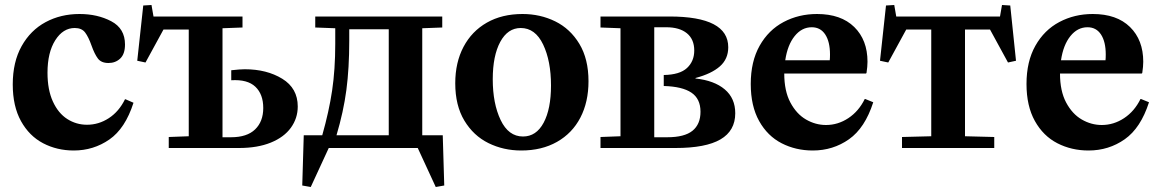

<svg xmlns="http://www.w3.org/2000/svg" viewBox="-20 -592 4637 768"><path d="M298 -536Q370 -536 425 -507Q480 -478 480 -414Q480 -376 461 -358Q442 -340 414 -340Q385 -340 371.5 -358Q358 -376 346 -410Q334 -444 320.5 -462Q307 -480 279 -480Q232 -480 201 -431Q170 -382 170 -301Q170 -233 191.5 -186Q213 -139 249 -116Q285 -93 328 -93Q375 -93 415.5 -119.5Q456 -146 480 -195H482L514 -181Q481 -78 417.5 -34Q354 10 275 10Q208 10 152.5 -19Q97 -48 64 -107.5Q31 -167 31 -254Q31 -344 66.5 -407.5Q102 -471 162.5 -503.5Q223 -536 298 -536Z M655 -44 735 -47V-474H634L562 -342L529 -349L553 -570L586 -572L594 -526H950V-482L870 -479V-43H904Q968 -43 1000.5 -74.5Q1033 -106 1033 -160Q1033 -215 1001.5 -245Q970 -275 905 -271V-311Q941 -315 959 -315Q1047 -315 1109 -277Q1171 -239 1171 -166Q1171 -119 1143.5 -81Q1116 -43 1063 -21.5Q1010 0 936 0H655Z M1223 156 1189 150 1195 -51H1269Q1296 -146 1308.5 -230Q1321 -314 1321 -417V-479L1241 -482V-526H1749V-482L1669 -479V-51H1751L1757 150L1723 156L1651 0H1295ZM1535 -51V-475H1377V-429Q1377 -319 1365.5 -232Q1354 -145 1326 -51Z M2070 -536Q2141 -536 2201 -506.5Q2261 -477 2297.5 -416.5Q2334 -356 2334 -267Q2334 -184 2301.5 -121.5Q2269 -59 2208 -24.5Q2147 10 2065 10Q1994 10 1934 -19.5Q1874 -49 1837.5 -109.5Q1801 -170 1801 -259Q1801 -342 1834 -404.5Q1867 -467 1927.5 -501.5Q1988 -536 2070 -536ZM2072 -46Q2125 -46 2154.5 -101Q2184 -156 2184 -250Q2184 -348 2152.5 -414Q2121 -480 2063 -480Q2011 -480 1981 -424.5Q1951 -369 1951 -275Q1951 -178 1982.5 -112Q2014 -46 2072 -46Z M2462 -47V-479L2382 -482V-526H2658Q2893 -526 2893 -403Q2893 -356 2859.5 -326.5Q2826 -297 2762 -280V-278Q2837 -270 2879 -234.5Q2921 -199 2921 -139Q2921 -69 2862 -34.5Q2803 0 2682 0H2382V-44ZM2649 -43Q2718 -43 2750 -69Q2782 -95 2782 -145Q2782 -197 2745.5 -221.5Q2709 -246 2635 -248V-292Q2699 -293 2728 -320Q2757 -347 2757 -390Q2757 -435 2727.5 -459Q2698 -483 2645 -483H2597V-43Z M3248 -536Q3344 -536 3397 -484Q3450 -432 3450 -345Q3450 -326 3446 -300L3444 -298H3117Q3117 -228 3141.5 -182Q3166 -136 3204 -114Q3242 -92 3284 -92Q3332 -92 3373.5 -119.5Q3415 -147 3439 -196H3441L3473 -183Q3440 -80 3376 -35Q3312 10 3231 10Q3163 10 3106.5 -19Q3050 -48 3016.5 -108Q2983 -168 2983 -256Q2983 -346 3018.5 -409Q3054 -472 3114.5 -504Q3175 -536 3248 -536ZM3299 -351Q3300 -359 3300 -374Q3300 -425 3281 -454Q3262 -483 3227 -483Q3187 -483 3158.5 -447.5Q3130 -412 3121 -351Z M3988 -572 4021 -570 4044 -349 4012 -342 3940 -474H3840V-47L3957 -44V0H3588V-44L3705 -47V-474H3605L3533 -342L3500 -349L3524 -570L3557 -572L3565 -526H3980Z M4351 -536Q4447 -536 4500 -484Q4553 -432 4553 -345Q4553 -326 4549 -300L4547 -298H4220Q4220 -228 4244.5 -182Q4269 -136 4307 -114Q4345 -92 4387 -92Q4435 -92 4476.5 -119.5Q4518 -147 4542 -196H4544L4576 -183Q4543 -80 4479 -35Q4415 10 4334 10Q4266 10 4209.5 -19Q4153 -48 4119.5 -108Q4086 -168 4086 -256Q4086 -346 4121.5 -409Q4157 -472 4217.5 -504Q4278 -536 4351 -536ZM4402 -351Q4403 -359 4403 -374Q4403 -425 4384 -454Q4365 -483 4330 -483Q4290 -483 4261.5 -447.5Q4233 -412 4224 -351Z"/></svg>

Font: Minipax
Style: Bold
Weight: 600
Designer: Raphaël Ronot, Igor Stepanchenko (Cyrillic)
Foundry: steppetype
Version: Version 1.002